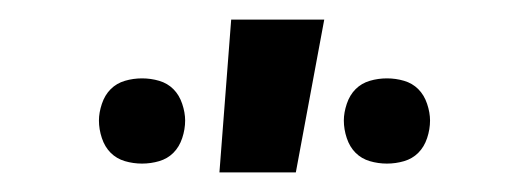

<svg xmlns="http://www.w3.org/2000/svg" viewBox="-20 -776 540 196"><path d="M204 -600 216 -756H311L282 -600ZM375 -609Q366 -609 357.5 -611.5Q349 -614 343 -620Q337 -626 334 -635Q331 -644 331 -653Q331 -661 334 -670Q337 -679 343 -685Q349 -691 357.5 -693.5Q366 -696 375 -696Q384 -696 392.5 -693.5Q401 -691 407 -685Q413 -679 416 -670Q419 -661 419 -653Q419 -644 416 -635Q413 -626 407 -620Q401 -614 392.5 -611.5Q384 -609 375 -609ZM125 -609Q116 -609 107.5 -611.5Q99 -614 93 -620Q87 -626 84 -635Q81 -644 81 -653Q81 -661 84 -670Q87 -679 93 -685Q99 -691 107.5 -693.5Q116 -696 125 -696Q134 -696 142.5 -693.5Q151 -691 157 -685Q163 -679 166 -670Q169 -661 169 -653Q169 -644 166 -635Q163 -626 157 -620Q151 -614 142.5 -611.5Q134 -609 125 -609Z"/></svg>

Font: Iosevka Curly Slab
Style: Bold
Weight: 700
Monospace: yes
Designer: Belleve Invis
Foundry: Belleve Invis
Version: Version 22.1.2; ttfautohint (v1.8.4)